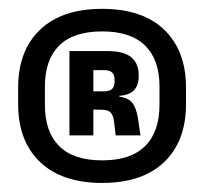

<svg xmlns="http://www.w3.org/2000/svg" viewBox="-20 -669 462 434"><path d="M211 -255.5Q120 -255.5 70.5 -302.8Q21 -350 21 -434V-470.5Q21 -554.5 70.5 -601.8Q120 -649 211 -649Q302 -649 351.2 -601.8Q400.5 -554.5 400.5 -470.5V-434Q400.5 -350 351.2 -302.8Q302 -255.5 211 -255.5ZM211 -306.5Q275.5 -306.5 308 -338.8Q340.5 -371 340.5 -432V-473.5Q340.5 -534 308 -566Q275.5 -598 211 -598Q146 -598 113.8 -566Q81.5 -534 81.5 -473.5V-432Q81.5 -371 113.8 -338.8Q146 -306.5 211 -306.5ZM241.5 -363 238 -392.5Q236 -409 229.8 -415Q223.5 -421 209 -421L174 -421.5V-462.5H215Q228 -462.5 233.5 -468.2Q239 -474 239 -485V-488.5Q239 -499.5 233.5 -505Q228 -510.5 215.5 -510.5H174V-553.5H223.5Q260 -553.5 276.8 -539.5Q293.5 -525.5 293.5 -499V-496Q293.5 -476.5 283 -465.2Q272.5 -454 250 -452.5V-445L242 -451.5Q268 -449.5 278 -437.8Q288 -426 292 -401L297.5 -363ZM137 -363V-553.5H191V-448V-431V-363Z"/></svg>

Font: Anek Latin Medium
Style: Bold
Weight: 700
Version: Version 1.003